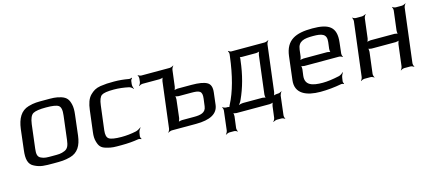

<svg xmlns="http://www.w3.org/2000/svg" viewBox="-51 -938 3419 1526"><g transform="rotate(-15 1658.5 -175.0)"><path d="M545 -321C549 -353 549 -380 544 -402C534 -445 519 -467 477 -481C432 -495 407 -494 344 -494C281 -494 256 -495 207 -481C141 -462 110 -405 99 -321L79 -153C70 -82 79 -35 125 -14C172 10 206 10 282 10C343 10 371 10 419 -3C484 -21 515 -72 525 -153L545 -321ZM431 -140C426 -100 417 -74 389 -62C357 -48 336 -49 289 -49C242 -49 221 -48 193 -62C167 -74 164 -100 169 -140L193 -336C199 -381 211 -408 230 -419C250 -430 285 -435 336 -435C387 -435 422 -430 438 -419C455 -408 461 -381 455 -336L431 -140Z M998 -20 1002 -46C1003 -60 1014 -78 1021 -85L1019 -88C1011 -80 991 -69 978 -66C936 -57 896 -53 857 -53C804 -53 769 -59 754 -70C738 -81 733 -104 737 -139L762 -339C767 -380 777 -406 793 -417C809 -428 842 -433 893 -433C933 -433 975 -428 1017 -419C1029 -416 1043 -405 1048 -397L1051 -399C1046 -407 1041 -426 1043 -439L1046 -463C1047 -470 1054 -481 1058 -484L1056 -487C1051 -484 1038 -481 1031 -483C992 -490 952 -494 912 -494C861 -494 843 -493 799 -487C758 -480 738 -466 713 -442C687 -416 674 -376 668 -326L646 -148C642 -118 643 -93 649 -73C660 -32 675 -13 717 -2C761 11 781 10 840 10C892 10 938 6 979 -1C986 -2 999 1 1002 5L1006 1C1001 -2 998 -13 998 -20Z M1454 0C1572 0 1635 -35 1644 -105L1656 -205C1661 -246 1652 -274 1626 -288C1601 -302 1559 -309 1500 -309H1386C1377 -309 1359 -305 1354 -300L1356 -298C1361 -303 1367 -320 1368 -329L1385 -464C1386 -473 1394 -488 1400 -493L1398 -495C1392 -490 1376 -484 1367 -484H1135C1126 -484 1112 -490 1108 -495L1106 -493C1110 -488 1114 -473 1113 -464L1110 -438C1109 -429 1101 -414 1095 -409L1097 -407C1103 -412 1118 -418 1127 -418H1267C1276 -418 1294 -422 1299 -427L1298 -429C1292 -424 1286 -407 1285 -398L1238 -20C1237 -11 1230 4 1224 9L1226 11C1231 6 1247 0 1256 0H1454ZM1455 -58H1354C1345 -58 1328 -54 1322 -49L1324 -47C1329 -52 1335 -69 1337 -78L1355 -229C1356 -238 1354 -255 1350 -260L1348 -258C1352 -253 1369 -249 1378 -249H1481C1550 -249 1573 -241 1565 -178L1557 -117C1551 -65 1505 -58 1455 -58Z M2018 -64H1862C1846 -64 1822 -58 1812 -51L1814 -48C1824 -55 1840 -78 1846 -93C1886 -180 1914 -281 1927 -395L1929 -408C1930 -413 1929 -425 1927 -428L1923 -425C1926 -422 1938 -420 1944 -420H2062C2071 -420 2088 -424 2094 -429L2092 -431C2086 -426 2080 -409 2079 -400L2040 -84C2039 -75 2041 -58 2046 -53L2048 -55C2043 -60 2027 -64 2018 -64ZM1854 -450C1835 -294 1801 -170 1753 -78C1750 -73 1744 -60 1746 -56L1750 -58C1748 -61 1737 -64 1732 -64H1719C1710 -64 1696 -70 1691 -75L1689 -73C1693 -68 1698 -53 1696 -44L1677 114C1676 123 1668 138 1662 143L1664 145C1670 140 1686 134 1695 134H1732C1741 134 1755 140 1759 145L1761 143C1757 138 1753 123 1754 114L1766 20C1767 11 1765 -6 1760 -11L1758 -9C1762 -4 1779 0 1788 0H2061C2070 0 2087 -4 2093 -9L2091 -11C2086 -6 2080 11 2079 20L2067 114C2066 123 2058 138 2052 143L2054 145C2060 140 2076 134 2085 134H2122C2131 134 2145 140 2149 145L2151 143C2147 138 2143 123 2144 114L2163 -44C2165 -53 2172 -68 2178 -73L2176 -75C2171 -70 2155 -64 2146 -64H2138C2129 -64 2111 -60 2106 -55L2108 -53C2113 -58 2119 -75 2120 -84L2167 -464C2168 -473 2176 -488 2182 -493L2180 -495C2174 -490 2158 -484 2149 -484H1875C1867 -484 1856 -490 1853 -494L1849 -491C1853 -487 1857 -475 1856 -467L1854 -450Z M2543 -494C2406 -494 2324 -458 2308 -329L2285 -138C2271 -28 2363 10 2477 10C2534 10 2593 4 2652 -7C2658 -8 2668 -5 2671 -2L2674 -5C2671 -8 2667 -20 2668 -26L2672 -53C2673 -66 2682 -85 2689 -93L2687 -95C2680 -88 2663 -76 2651 -73C2596 -61 2551 -55 2513 -55C2428 -55 2368 -72 2377 -149L2384 -202C2385 -211 2383 -228 2379 -233L2376 -231C2381 -226 2397 -222 2406 -222H2691C2700 -222 2715 -216 2719 -211L2721 -213C2717 -218 2713 -233 2714 -242L2724 -329C2740 -458 2676 -494 2543 -494ZM2533 -434C2605 -434 2646 -423 2638 -357L2631 -301C2630 -292 2632 -275 2636 -270L2638 -272C2634 -277 2618 -281 2609 -281H2414C2405 -281 2387 -277 2381 -272L2383 -270C2389 -275 2395 -292 2396 -301L2403 -357C2411 -425 2460 -434 2533 -434Z M3241 -20 3296 -464C3297 -473 3305 -488 3311 -493L3309 -495C3303 -490 3287 -484 3278 -484H3228C3219 -484 3205 -490 3201 -495L3199 -493C3203 -488 3207 -473 3206 -464L3186 -303C3185 -294 3187 -277 3191 -272L3194 -274C3189 -279 3173 -283 3164 -283H2966C2957 -283 2939 -279 2934 -274L2935 -272C2941 -277 2947 -294 2948 -303L2968 -464C2969 -473 2977 -488 2983 -493L2981 -495C2975 -490 2959 -484 2950 -484H2900C2891 -484 2877 -490 2873 -495L2871 -493C2875 -488 2879 -473 2878 -464L2823 -20C2822 -11 2815 4 2809 9L2811 11C2816 6 2832 0 2841 0H2891C2900 0 2914 6 2919 11L2921 9C2917 4 2912 -11 2913 -20L2935 -197C2936 -206 2934 -223 2930 -228L2928 -226C2932 -221 2949 -217 2958 -217H3156C3165 -217 3182 -221 3188 -226L3186 -228C3180 -223 3174 -206 3173 -197L3151 -20C3150 -11 3143 4 3137 9L3139 11C3144 6 3160 0 3169 0H3219C3228 0 3242 6 3247 11L3249 9C3245 4 3240 -11 3241 -20Z"/></g></svg>

Font: Gamestation Storm Oblique 
Style: Italic
Weight: 400
Designer: Jonas Hecksher
Foundry: Jonas Hecksher, Playtypeª, e-types AS
Version: Version 1.003